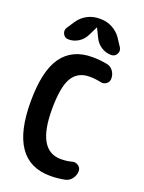

<svg xmlns="http://www.w3.org/2000/svg" viewBox="-178 -1052 856 1142"><g transform="rotate(20 250.0 -480.5)"><path d="M254.9 -969.7Q294.9 -969.7 330.1 -950.7Q365.2 -931.6 386.7 -899.4L418 -851.6Q430.7 -832 419.9 -811Q409.2 -790 384.8 -790Q350.6 -790 321.8 -808.6Q293 -827.1 278.3 -858.4L251 -914.1Q251 -915 250 -915Q249 -915 249 -914.1L221.7 -858.4Q207 -827.1 178.2 -808.6Q149.4 -790 115.2 -790Q90.8 -790 80.1 -811Q69.3 -832 82 -851.6L113.3 -899.4Q135.7 -932.6 170.4 -951.2Q205.1 -969.7 245.1 -969.7ZM384.8 -114.3Q404.3 -120.1 422.4 -107.9Q440.4 -95.7 440.4 -75.2Q440.4 -47.9 423.8 -25.9Q407.2 -3.9 380.9 1Q335.9 9.8 290 9.8Q30.3 9.8 30.3 -365.2Q30.3 -560.5 94.7 -650.4Q159.2 -740.2 285.2 -740.2Q332 -740.2 378.9 -731.4Q404.3 -726.6 419.4 -705.6Q434.6 -684.6 434.6 -658.2Q434.6 -636.7 418 -624.5Q401.4 -612.3 380.9 -617.2Q347.7 -625 309.6 -625Q235.4 -625 200.2 -566.4Q165 -507.8 165 -365.2Q165 -105.5 315.4 -105.5Q353.5 -105.5 384.8 -114.3Z"/></g></svg>

Font: Rounded-X Mgen+ 1m bold
Style: Bold
Weight: 700
Designer: [Source Han Sans]
Ryoko NISHIZUKA  (kana & ideographs); Paul D. Hunt (Latin, Greek & Cyrillic); Wenlong ZHANG  (bopomofo
Version: Version 1.059.20150602